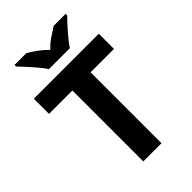

<svg xmlns="http://www.w3.org/2000/svg" viewBox="-274 -1030 1126 1126"><g transform="rotate(-45 289.5 -467.0)"><path d="M20 -588V-714H559V-588H365V0H214V-588ZM80 -934H179Q205 -918 235 -896.5Q265 -875 291 -848Q316 -875 347.5 -896.5Q379 -918 405 -934H504V-921Q491 -908 473.5 -889.5Q456 -871 438.5 -850.5Q421 -830 405 -810Q389 -790 379 -774H205Q195 -791 179 -810.5Q163 -830 145.5 -850Q128 -870 110.5 -888.5Q93 -907 80 -921Z"/></g></svg>

Font: BC Sans
Style: Bold
Weight: 700
Designer: Monotype Design Team
Province of B.C.
Foundry: Monotype Imaging Inc.
Version: Version 2.000;GOOG;noto-source:20170915:90ef993387c0